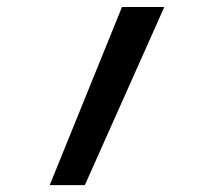

<svg xmlns="http://www.w3.org/2000/svg" viewBox="-20 -538 626 558"><path d="M124.5 0 334.5 -517.6H457.5L226.6 0Z"/></svg>

Font: Cascadia Code Medium
Style: Regular
Weight: 500
Monospace: yes
Designer: Aaron Bell
Foundry: Saja Typeworks
Version: Version 2407.024